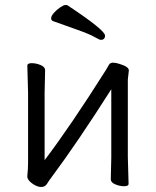

<svg xmlns="http://www.w3.org/2000/svg" viewBox="-20 -733 623 766"><path d="M422 -18 424 -106V-377Q290 -166 185 -25Q175 -12 167.5 0.5Q160 13 144 13Q128 13 108.5 -1Q89 -15 89 -29V-31Q92 -58 92 -86V-364L89 -471Q89 -481 106.5 -481Q124 -481 142 -473.5Q160 -466 160 -453L158 -364V-94Q262 -231 404 -456Q409 -464 414 -473.5Q419 -483 430.5 -483Q442 -483 457 -478Q494 -467 494 -452L490 -415V-106L493 0Q493 10 475.5 10Q458 10 440 2.5Q422 -5 422 -18ZM399 -591Q399 -574 382 -574Q377 -574 357 -585.5Q337 -597 289 -614Q241 -631 191 -649Q184 -652 184 -660.5Q184 -669 195 -681.5Q206 -694 220 -703.5Q234 -713 240.5 -713Q247 -713 249 -712Q399 -613 399 -591Z"/></svg>

Font: LXGW WenKai
Style: Regular
Weight: 400
Designer: LXGW / Fontworks Inc.
Foundry: LXGW / Fontworks Inc.
Version: Version 1.520; June 14, 2025